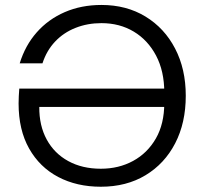

<svg xmlns="http://www.w3.org/2000/svg" viewBox="-20 -727 803 755"><path d="M376.5 7.3Q281.8 7.3 208.9 -31.1Q136 -69.5 94.5 -142.9Q53.1 -216.2 53.1 -320.2Q53.1 -334.2 53.9 -349.1Q54.8 -363.9 55.8 -378.6H641.3V-306.6H134.5Q133.8 -233.3 163.7 -178.4Q193.5 -123.6 248.4 -93.6Q303.2 -63.5 376.5 -63.5Q447.1 -63.5 503.4 -94.2Q559.7 -124.8 592.9 -182.4Q626 -240 626 -321.9V-363.7Q626 -447 593.8 -508.2Q561.5 -569.4 506 -602.7Q450.6 -636 378.8 -636Q323.7 -636 276.8 -617.3Q229.8 -598.7 196.5 -563.3Q163.2 -528 147 -477.9H57.5Q79 -548.2 124.4 -599.7Q169.8 -651.2 234.8 -679.4Q299.8 -707.5 378.8 -707.5Q477.3 -707.5 552 -662Q626.8 -616.5 668.6 -536Q710.5 -455.5 710.5 -350.5Q710.5 -244 668.9 -163.6Q627.3 -83.2 552.3 -38Q477.3 7.3 376.5 7.3Z"/></svg>

Font: Envelope Sans Variable
Style: Regular
Weight: 500
Designer: Andreas Rasmussen / Norman Anderson
Foundry: mail.de GmbH
Version: Version 1.150